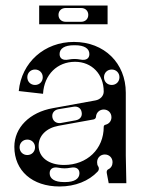

<svg xmlns="http://www.w3.org/2000/svg" viewBox="-20 -664 528 696"><path d="M196 12C253 12 302 -8 334 -42C339 -47 340 -55 336 -61C333 -65 332 -70 332 -76C332 -92 344 -104 360 -104C376 -104 388 -92 388 -76C388 -65 383 -55 372 -50C368 -48 366 -43 367 -37L374 0H438L436 -100V-328C436 -435 358 -512 248 -512C141 -512 58 -438 48 -334L136 -324C140 -394 188 -440 252 -440C313 -440 356 -395 356 -332C356 -316 343 -303 326 -300L172 -272C87 -257 32 -201 32 -132C32 -45 97 12 196 12ZM212 -66C156 -66 120 -94 120 -136C120 -172 148 -200 192 -208L319 -231C324 -232 328 -236 328 -241C329 -256 341 -267 356 -267C372 -267 384 -255 384 -239C384 -225 375 -215 363 -212C358 -211 356 -208 356 -204C356 -124 296 -66 212 -66ZM79 -102C63 -102 51 -114 51 -130C51 -146 63 -158 79 -158C95 -158 107 -146 107 -130C107 -114 95 -102 79 -102ZM268 -36C268 -16 250 -4 216 -4H212C178 -4 160 -16 160 -36C160 -52 172 -60 192 -56C208 -53 220 -53 236 -56C256 -60 268 -52 268 -36ZM107 -356C91 -356 79 -368 79 -384C79 -400 91 -412 107 -412C123 -412 135 -400 135 -384C135 -368 123 -356 107 -356ZM196 -468C196 -488 214 -500 248 -500H252C286 -500 304 -488 304 -468C304 -452 292 -444 272 -448C256 -451 244 -451 228 -448C208 -444 196 -452 196 -468ZM385 -356C369 -356 357 -368 357 -384C357 -400 369 -412 385 -412C401 -412 413 -400 413 -384C413 -368 401 -356 385 -356ZM170 -238C167 -253 176 -265 191 -268L246 -277C261 -280 274 -272 276 -257C279 -242 270 -231 255 -228L200 -218C185 -216 173 -224 170 -238ZM122 -576H370V-644H122ZM192 -610C192 -625 203 -635 218 -635H274C289 -635 300 -625 300 -610C300 -595 289 -585 274 -585H218C203 -585 192 -595 192 -610Z"/></svg>

Font: Apfel Grotezk Brukt
Style: Regular
Weight: 300
Designer: Luigi Gorlero
Foundry: © 2023, Luigi Gorlero & Collletttivo
Version: Version 2.000;Glyphs 3.2 (3217)